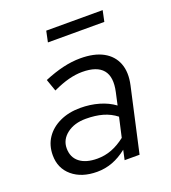

<svg xmlns="http://www.w3.org/2000/svg" viewBox="-125 -757 765 857"><g transform="rotate(-20 258.0 -328.0)"><path d="M191 7Q118 7 73.5 -30.5Q29 -68 29 -130Q29 -177 52.5 -212Q76 -247 118.5 -267Q161 -287 216 -287Q263 -287 304.5 -275Q346 -263 377 -240L390 -299Q405 -367 377 -401Q349 -435 279 -435Q249 -435 215.5 -426.5Q182 -418 139 -398L119 -455Q167 -475 209.5 -485Q252 -495 292 -495Q358 -495 400 -472Q442 -449 458.5 -406.5Q475 -364 462 -305L394 0H323L333 -46Q299 -19 264 -6Q229 7 191 7ZM212 -48Q248 -48 280.5 -60.5Q313 -73 345 -98L366 -191Q338 -213 303 -223Q268 -233 223 -233Q168 -233 133 -206Q98 -179 98 -138Q98 -95 128 -71.5Q158 -48 212 -48ZM181 -611 192 -663H460L449 -611Z"/></g></svg>

Font: Red Hat Text
Style: Italic
Weight: 300
Italic angle: -12°
Designer: Pentagram, MCKL
Foundry: Pentagram, MCKL
Version: Version 1.023